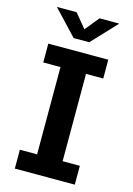

<svg xmlns="http://www.w3.org/2000/svg" viewBox="-134 -971 718 1039"><g transform="rotate(15 225.0 -452.0)"><path d="M57.5 0V-105.5H154V-594.5H57.5V-700H393.5V-594.5H297V-105.5H393.5V0ZM51 -904H161.5L226 -825.5L290 -904H400.5L269.5 -764.5H182Z"/></g></svg>

Font: Trispace Condensed SemiBold
Style: Regular
Weight: 600
Width: 3
Designer: Tyler Finck
Foundry: Etcetera Type Company
Version: Version 1.210; ttfautohint (v1.8.3)